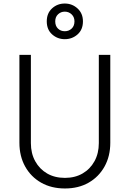

<svg xmlns="http://www.w3.org/2000/svg" viewBox="-20 -1056 735 1088"><path d="M348 12Q271 12 213 -21Q155 -54 122.5 -112.5Q90 -171 90 -247V-745H155V-245Q155 -187 179.5 -142.5Q204 -98 247 -73Q290 -48 348 -48Q405 -48 448 -73Q491 -98 515.5 -142.5Q540 -187 540 -245V-745H605V-247Q605 -171 572.5 -112.5Q540 -54 482.5 -21Q425 12 348 12ZM347 -834Q306 -834 275.5 -861Q245 -888 245 -935Q245 -981 275 -1008.5Q305 -1036 347 -1036Q389 -1036 419.5 -1008Q450 -980 450 -935Q450 -888 419.5 -861Q389 -834 347 -834ZM347 -879Q370 -879 386 -894Q402 -909 402 -935Q402 -959 386 -974.5Q370 -990 347 -990Q325 -990 309 -975Q293 -960 293 -935Q293 -909 308.5 -894Q324 -879 347 -879Z"/></svg>

Font: Plus Jakarta Sans Light
Style: Regular
Weight: 300
Designer: Gumpita Rahayu
Foundry: Tokotype
Version: Version 2.006; ttfautohint (v1.8.4.7-5d5b)